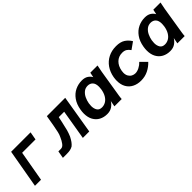

<svg xmlns="http://www.w3.org/2000/svg" viewBox="211 -1567 2587 2587"><g transform="rotate(-45 1505.0 -273.5)"><path d="M164.5 -551H535L514.5 -436.5H260L183 0H67.5Z M618.5 -104.5H668Q699.5 -104.5 726.2 -139.5Q753 -174.5 773 -223Q787.5 -250.5 797.2 -292Q807 -333.5 819 -401.5L844.5 -550H1194L1102.5 0H980L1051.5 -427H948.5L932.5 -352Q915 -268 902.8 -224.2Q890.5 -180.5 871 -134.5Q851 -95.5 832.5 -70Q814 -44.5 791 -25.5Q765.5 -11 739.2 -5.5Q713 0 676 0H600Z M1221 -222.5Q1221 -255 1227 -291Q1242 -380 1284.8 -439.8Q1327.5 -499.5 1387.8 -528.5Q1448 -557.5 1517 -557.5Q1571 -557.5 1605.5 -535.5Q1640 -513.5 1658 -479.5L1672.5 -550H1810Q1802 -518.5 1790 -449L1729 -71.5L1726.5 -56.5Q1724.5 -42 1722.8 -28Q1721 -14 1720.5 0H1581.5Q1584 -17.5 1593.5 -63L1598 -85Q1573.5 -45 1535 -19.2Q1496.5 6.5 1440.5 6.5Q1377 6.5 1327.2 -20.2Q1277.5 -47 1249.2 -98.5Q1221 -150 1221 -222.5ZM1618.5 -289Q1622 -312 1622 -334.5Q1622 -394 1594.5 -423Q1567 -452 1522 -452Q1477.5 -452 1445 -425Q1412.5 -398 1393.5 -357.2Q1374.5 -316.5 1367 -274Q1362.5 -245 1362.5 -224Q1362.5 -173 1384 -140.2Q1405.5 -107.5 1454.5 -107.5Q1493 -107.5 1527 -127.5Q1561 -147.5 1585.2 -188.5Q1609.5 -229.5 1618.5 -289Z M1847 -219.5Q1847 -251 1853 -287Q1867.5 -368 1910.2 -429.5Q1953 -491 2019.5 -524.8Q2086 -558.5 2170 -558.5Q2251.5 -558.5 2299.8 -527.2Q2348 -496 2379.5 -443.5L2280 -373Q2257 -406.5 2231 -421.8Q2205 -437 2166 -437Q2096 -437 2049.8 -392Q2003.5 -347 1990 -270Q1986.5 -247.5 1986.5 -233.5Q1986.5 -194 2002.8 -167Q2019 -140 2044.2 -127Q2069.5 -114 2097 -114Q2133 -114 2173.2 -134.8Q2213.5 -155.5 2242 -187L2328 -101.5Q2281.5 -51.5 2219.2 -20.5Q2157 10.5 2082 10.5Q2012 10.5 1958.8 -16.8Q1905.5 -44 1876.2 -95.8Q1847 -147.5 1847 -219.5Z M2421 -222.5Q2421 -255 2427 -291Q2442 -380 2484.8 -439.8Q2527.5 -499.5 2587.8 -528.5Q2648 -557.5 2717 -557.5Q2771 -557.5 2805.5 -535.5Q2840 -513.5 2858 -479.5L2872.5 -550H3010Q3002 -518.5 2990 -449L2929 -71.5L2926.5 -56.5Q2924.5 -42 2922.8 -28Q2921 -14 2920.5 0H2781.5Q2784 -17.5 2793.5 -63L2798 -85Q2773.5 -45 2735 -19.2Q2696.5 6.5 2640.5 6.5Q2577 6.5 2527.2 -20.2Q2477.5 -47 2449.2 -98.5Q2421 -150 2421 -222.5ZM2818.5 -289Q2822 -312 2822 -334.5Q2822 -394 2794.5 -423Q2767 -452 2722 -452Q2677.5 -452 2645 -425Q2612.5 -398 2593.5 -357.2Q2574.5 -316.5 2567 -274Q2562.5 -245 2562.5 -224Q2562.5 -173 2584 -140.2Q2605.5 -107.5 2654.5 -107.5Q2693 -107.5 2727 -127.5Q2761 -147.5 2785.2 -188.5Q2809.5 -229.5 2818.5 -289Z"/></g></svg>

Font: JuliaMono ExtraBold
Style: Italic
Weight: 800
Italic angle: -9°
Monospace: yes
Designer: cormullion
Foundry: corm
Version: Version 0.057; ttfautohint (v1.8.4)